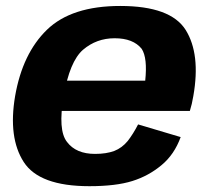

<svg xmlns="http://www.w3.org/2000/svg" viewBox="-20 -619 706 644"><path d="M279.7 5.5 298.9 -102.8Q234.8 -102.8 204.7 -143Q173.7 -182.3 193.6 -296.4Q213.5 -413 258.5 -452.1Q303.8 -490.7 364.5 -490.7Q426.7 -490.7 455.3 -455.2Q475.1 -424.7 467.1 -348.4H187.4L169.7 -246.9H616.8Q624 -269.5 628.5 -297.1Q653.2 -437.6 602.8 -518.5Q552.2 -599 383.4 -599Q219.8 -599 137.5 -519.2Q55.6 -439.8 30.7 -296.8Q7 -157.2 59.6 -75.6Q111.8 5.5 279.7 5.5ZM298.9 -102.8 279.7 5.5Q368.9 5.5 424.1 -11.9Q478.4 -28.9 521.9 -65.2Q564.7 -100.6 586 -159.2L443.2 -201.7Q426.9 -170 408.5 -146.2Q389.2 -122.8 363.3 -112.7Q336.5 -102.8 298.9 -102.8Z"/></svg>

Font: Anybody Thin
Style: Italic
Weight: 100
Italic angle: -10°
Designer: Tyler Finck
Foundry: Etcetera Type Company
Version: Version 1.114;gftools[0.9.25]